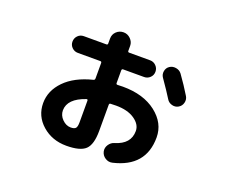

<svg xmlns="http://www.w3.org/2000/svg" viewBox="-112 -814 1224 1034"><g transform="rotate(20 500.0 -297.0)"><path d="M368.2 -231.4Q270.5 -198.2 269.5 -131.8Q269.5 -102.5 291.5 -80.6Q313.5 -58.6 339.8 -58.6Q361.3 -58.6 368.7 -67.4Q376 -76.2 376 -100.6V-224.6Q376 -233.4 368.2 -231.4ZM351.6 42Q269.5 42 212.9 -7.8Q156.2 -57.6 156.2 -131.8Q156.2 -203.1 211.4 -259.8Q266.6 -316.4 368.2 -341.8Q376 -343.8 376 -352.5V-440.4Q376 -449.2 368.2 -449.2H239.3Q219.7 -449.2 205.6 -462.9Q191.4 -476.6 191.4 -496.6Q191.4 -516.6 205.1 -530.8Q218.8 -544.9 239.3 -544.9H368.2Q376 -544.9 376 -552.7V-581.1Q376 -605.5 393.1 -621.6Q410.2 -637.7 433.6 -637.7Q457 -637.7 474.1 -620.6Q491.2 -603.5 491.2 -581.1V-552.7Q491.2 -544.9 499 -544.9H619.1Q638.7 -544.9 652.8 -530.8Q667 -516.6 667 -496.6Q667 -476.6 652.8 -462.9Q638.7 -449.2 619.1 -449.2H499Q491.2 -449.2 491.2 -440.4V-368.2Q491.2 -360.4 499 -360.4Q503.9 -360.4 514.2 -360.8Q524.4 -361.3 530.3 -361.3Q648.4 -361.3 721.2 -304.7Q793.9 -248 793.9 -166Q793.9 2 616.2 43Q594.7 47.9 575.7 35.6Q556.6 23.4 551.8 1Q547.9 -18.6 559.6 -36.6Q571.3 -54.7 590.8 -60.5Q676.8 -85.9 676.8 -160.2Q676.8 -198.2 636.7 -225.6Q596.7 -252.9 530.3 -252.9Q524.4 -252.9 514.2 -252.4Q503.9 -252 499 -252Q491.2 -252 491.2 -243.2V-93.8Q491.2 -15.6 460.9 13.2Q430.7 42 351.6 42ZM796.9 -534.2Q835 -481.4 866.2 -429.7Q876 -413.1 871.1 -393.6Q866.2 -374 849.1 -363.8Q832 -353.5 812 -358.9Q792 -364.3 782.2 -380.9Q758.8 -418.9 715.8 -480.5Q705.1 -496.1 708.5 -515.6Q711.9 -535.2 728 -545.9Q744.1 -556.6 764.6 -553.2Q785.2 -549.8 796.9 -534.2Z"/></g></svg>

Font: Rounded Mgen+ 1mn bold
Style: Bold
Weight: 700
Designer: [Source Han Sans]
Ryoko NISHIZUKA  (kana & ideographs); Paul D. Hunt (Latin, Greek & Cyrillic); Wenlong ZHANG  (bopomofo
Version: Version 1.059.20150602